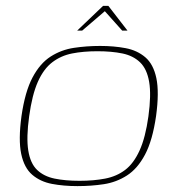

<svg xmlns="http://www.w3.org/2000/svg" viewBox="-20 -625 595 652"><path d="M243 7Q196 7 156.5 -0.5Q117 -8 89.5 -31.5Q62 -55 52 -102.5Q42 -150 53 -231Q65 -314 90.5 -362Q116 -410 152 -433Q188 -456 231 -462.5Q274 -469 320 -469Q367 -469 406.5 -461.5Q446 -454 473.5 -430.5Q501 -407 511 -359.5Q521 -312 510 -231Q498 -148 472.5 -100Q447 -52 411 -29Q375 -6 332.5 0.5Q290 7 243 7ZM250 -11Q298 -11 337 -18.5Q376 -26 405 -48Q434 -70 454 -114Q474 -158 484 -230Q494 -303 486.5 -347Q479 -391 455.5 -413.5Q432 -436 395.5 -443.5Q359 -451 311 -451Q263 -451 225 -443.5Q187 -436 157.5 -413.5Q128 -391 108.5 -347Q89 -303 79 -230Q69 -158 76 -114Q83 -70 106 -48Q129 -26 165.5 -18.5Q202 -11 250 -11ZM242 -521 330 -605H348L413 -521H395L336 -587L259 -521Z"/></svg>

Font: Genos Thin Thin
Style: Italic
Weight: 250
Italic angle: -8°
Version: Version 1.010